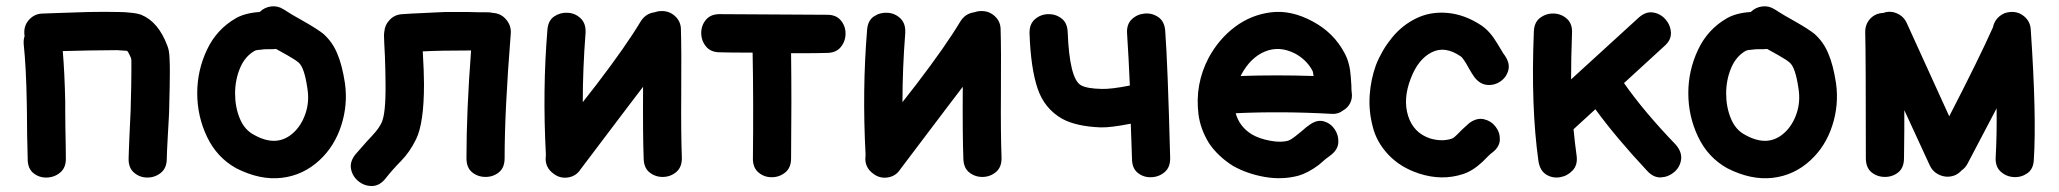

<svg xmlns="http://www.w3.org/2000/svg" viewBox="-20 -575 6691 624"><path d="M70 -58Q70 -27 89 -12Q108 3 133 2Q158 1 176.5 -15Q195 -31 194 -62Q194 -80 193.5 -106.5Q193 -133 192.5 -161Q192 -189 192 -211.5Q192 -234 192 -244Q190 -339 184 -409Q234 -410 270 -411Q326 -412 360 -412Q379 -411 390 -410H393Q399 -403 406 -386Q406 -383 407 -379V-342Q407 -303 405 -235Q405 -219 403.5 -193Q402 -167 401 -139.5Q400 -112 399 -90.5Q398 -69 398 -61Q397 -30 415.5 -14Q434 2 459 2Q484 2 503 -13.5Q522 -29 522 -59Q522 -67 523 -88Q524 -109 525.5 -136Q527 -163 528.5 -188.5Q530 -214 530 -230Q532 -300 532 -342Q532 -369 531 -386Q530 -412 524 -426Q495 -504 439 -527Q425 -532 401 -534Q386 -536 363 -536Q326 -537 268 -536Q229 -535 176 -533Q123 -531 120 -531Q94 -531 76 -512.5Q58 -494 59 -468Q59 -463 60 -458Q56 -446 57 -432Q65 -356 67 -242Q67 -232 67.5 -209.5Q68 -187 68 -159Q68 -131 69 -104Q70 -77 70 -58Z M748 -28Q825 11 895 3Q965 -5 1018 -54Q1067 -99 1089 -167Q1111 -235 1101 -305Q1092 -364 1076 -401Q1061 -438 1031 -465Q1012 -480 972 -503Q925 -529 901 -545Q882 -557 860.5 -554Q839 -551 824 -536Q777 -533 747 -516Q684 -480 652.5 -413Q621 -346 621 -272Q621 -197 653 -130Q685 -63 748 -28ZM807 -136Q775 -152 759.5 -189.5Q744 -227 744 -271Q744 -315 760 -353.5Q776 -392 808 -410Q814 -413 832 -414Q837 -415 847 -415H858Q869 -415 877 -416L913 -396Q941 -380 950 -372Q969 -357 979 -288Q986 -245 973 -206.5Q960 -168 934 -144Q881 -95 807 -136Z M1233 5Q1255 -23 1283.5 -52Q1312 -81 1332 -122Q1358 -174 1358 -302Q1358 -339 1354 -408Q1410 -411 1511 -411Q1496 -214 1496 -61Q1496 -30 1514.5 -15Q1533 0 1558 0Q1583 0 1601.5 -15Q1620 -30 1620 -61Q1620 -216 1640 -466Q1642 -491 1625.5 -511Q1609 -531 1583 -533H1582Q1574 -535 1566 -535Q1530 -535 1499 -536Q1467 -536 1453 -536H1427Q1422 -536 1404 -535Q1386 -534 1363.5 -533Q1341 -532 1320 -531Q1299 -530 1288 -529Q1264 -528 1247.5 -511.5Q1231 -495 1229 -472Q1228 -466 1228 -459Q1228 -447 1231 -392Q1233 -336 1233 -301Q1234 -205 1220 -176Q1212 -160 1201 -147Q1190 -134 1171 -114L1135 -73Q1116 -49 1121 -25Q1126 -1 1145.5 14.5Q1165 30 1189.5 29.5Q1214 29 1233 5Z M1781 -9Q1802 6 1827.5 1.5Q1853 -3 1867 -25Q1878 -40 2019 -226L2070 -293Q2069 -133 2072 -58Q2073 -28 2092.5 -13.5Q2112 1 2136.5 0Q2161 -1 2179 -17Q2197 -33 2196 -64Q2193 -141 2194 -272Q2195 -415 2193 -479Q2193 -505 2174 -522.5Q2155 -540 2129 -539Q2118 -539 2107 -535Q2078 -531 2062 -505Q2014 -425 1920 -302L1874 -243Q1874 -350 1883 -467Q1885 -498 1867.5 -515Q1850 -532 1825.5 -533.5Q1801 -535 1781 -521.5Q1761 -508 1759 -477Q1743 -283 1754 -75V-69Q1749 -31 1781 -9Z M2551 -60Q2553 -248 2551 -402Q2650 -402 2667 -403Q2697 -403 2712.5 -422Q2728 -441 2728 -466Q2728 -491 2712 -509.5Q2696 -528 2665 -527Q2610 -527 2322 -529Q2291 -530 2275 -511.5Q2259 -493 2259 -468Q2259 -443 2274.5 -424Q2290 -405 2320 -405Q2346 -404 2426 -404Q2429 -251 2427 -62Q2426 -31 2444.5 -15Q2463 1 2488 1Q2513 1 2532 -14.5Q2551 -30 2551 -60Z M2820 -9Q2841 6 2866.5 1.5Q2892 -3 2906 -25Q2917 -40 3058 -226L3109 -293Q3108 -133 3111 -58Q3112 -28 3131.5 -13.5Q3151 1 3175.5 0Q3200 -1 3218 -17Q3236 -33 3235 -64Q3232 -141 3233 -272Q3234 -415 3232 -479Q3232 -505 3213 -522.5Q3194 -540 3168 -539Q3157 -539 3146 -535Q3117 -531 3101 -505Q3053 -425 2959 -302L2913 -243Q2913 -350 2922 -467Q2924 -498 2906.5 -515Q2889 -532 2864.5 -533.5Q2840 -535 2820 -521.5Q2800 -508 2798 -477Q2782 -283 2793 -75V-69Q2788 -31 2820 -9Z M3659 -59Q3659 -28 3678 -13Q3697 2 3722 1Q3747 0 3765.5 -16Q3784 -32 3783 -63Q3775 -368 3767 -474Q3765 -505 3745 -519Q3725 -533 3700.5 -531Q3676 -529 3658.5 -512.5Q3641 -496 3643 -466Q3648 -390 3652 -297Q3591 -285 3561 -286Q3512 -287 3493 -298Q3456 -319 3450 -470Q3449 -501 3429.5 -515.5Q3410 -530 3385.5 -529Q3361 -528 3343 -512Q3325 -496 3326 -466Q3330 -353 3352 -288Q3374 -222 3432 -189Q3478 -164 3557 -161Q3589 -160 3655 -173L3659 -59Z M4090 0Q4147 10 4200 -4Q4231 -13 4266 -39L4288 -58Q4298 -66 4304 -70Q4328 -88 4329.5 -111.5Q4331 -135 4318 -154.5Q4305 -174 4283 -180.5Q4261 -187 4237 -170Q4225 -162 4212 -150L4191 -133Q4176 -121 4167 -118Q4144 -111 4108.5 -117.5Q4073 -124 4049 -138Q4008 -163 3996 -207Q4145 -214 4307 -205Q4328 -203 4345 -216Q4361 -225 4368.5 -241Q4376 -257 4373 -275Q4372 -283 4372 -297L4370 -326Q4367 -371 4350 -402Q4315 -469 4245 -506Q4176 -543 4111 -535Q4046 -527 3993.5 -487.5Q3941 -448 3908 -387Q3863 -301 3875 -204Q3881 -156 3909 -110Q3938 -67 3987 -36Q4033 -10 4090 0ZM4012 -328 4014 -332Q4044 -388 4091 -407.5Q4138 -427 4189 -401Q4226 -381 4245 -346Q4248 -341 4249 -328Q4128 -332 4012 -328Z M4734 -9Q4766 -19 4798 -49L4816 -67Q4825 -76 4831 -80Q4854 -98 4854.5 -121.5Q4855 -145 4840.5 -163.5Q4826 -182 4803 -187.5Q4780 -193 4755 -175Q4746 -167 4732 -154L4715 -137Q4703 -125 4697 -124Q4666 -114 4628 -125Q4574 -143 4556.5 -198Q4539 -253 4565 -320Q4589 -383 4633 -405Q4676 -427 4727 -392Q4733 -388 4743 -372L4755 -351Q4764 -335 4772 -324Q4790 -301 4813.5 -299Q4837 -297 4856.5 -310.5Q4876 -324 4882 -346.5Q4888 -369 4871 -394Q4866 -400 4860 -411L4846 -434Q4823 -473 4795 -492Q4741 -528 4684 -533Q4627 -538 4580 -514Q4536 -492 4503.5 -452Q4471 -412 4452 -364Q4435 -317 4431.5 -266Q4428 -215 4441 -165Q4453 -114 4492 -72.5Q4531 -31 4592 -11Q4666 13 4734 -9Z M5333 -20Q5354 3 5378.5 1.5Q5403 0 5421.5 -16Q5440 -32 5443.5 -56Q5447 -80 5427 -104Q5323 -212 5258 -305L5389 -425Q5412 -445 5410.5 -469.5Q5409 -494 5392.5 -512.5Q5376 -531 5352 -534.5Q5328 -538 5305 -517L5086 -317Q5086 -385 5089 -466Q5091 -497 5073 -513.5Q5055 -530 5030.5 -531Q5006 -532 4986 -517.5Q4966 -503 4965 -472Q4955 -229 4980 -51Q4985 -20 5005.5 -7.5Q5026 5 5050 1Q5074 -3 5091 -21Q5108 -39 5104 -69Q5098 -112 5094 -155L5165 -220Q5232 -128 5333 -20Z M5594 -28Q5671 11 5741 3Q5811 -5 5864 -54Q5913 -99 5935 -167Q5957 -235 5947 -305Q5938 -364 5922 -401Q5907 -438 5877 -465Q5858 -480 5818 -503Q5771 -529 5747 -545Q5728 -557 5706.5 -554Q5685 -551 5670 -536Q5623 -533 5593 -516Q5530 -480 5498.5 -413Q5467 -346 5467 -272Q5467 -197 5499 -130Q5531 -63 5594 -28ZM5653 -136Q5621 -152 5605.5 -189.5Q5590 -227 5590 -271Q5590 -315 5606 -353.5Q5622 -392 5654 -410Q5660 -413 5678 -414Q5683 -415 5693 -415H5704Q5715 -415 5723 -416L5759 -396Q5787 -380 5796 -372Q5815 -357 5825 -288Q5832 -245 5819 -206.5Q5806 -168 5780 -144Q5727 -95 5653 -136Z M6335 -6Q6347 -12 6355 -21Q6368 -30 6375 -44L6469 -223Q6470 -136 6466 -65Q6464 -34 6482 -17.5Q6500 -1 6524.5 0.5Q6549 2 6569 -12Q6589 -26 6590 -57Q6599 -198 6580 -478Q6579 -504 6559.5 -521Q6540 -538 6514 -536Q6493 -535 6477 -521Q6461 -507 6457 -486Q6410 -381 6315 -197L6177 -500Q6167 -522 6145 -531.5Q6123 -541 6101 -533Q6075 -532 6058 -514Q6041 -495 6042 -469Q6044 -400 6044 -61Q6044 -30 6062.5 -15Q6081 0 6106 0Q6131 0 6149.5 -15Q6168 -30 6168 -61Q6168 -93 6169 -151Q6169 -208 6169 -217L6252 -37Q6263 -14 6287 -5Q6311 4 6335 -6Z"/></svg>

Font: Balsamiq Sans
Style: Bold
Weight: 700
Designer: Michael Angeles
Foundry: Balsamiq SRL
Version: Version 1.020; ttfautohint (v1.8.4.7-5d5b);gftools[0.9.26]